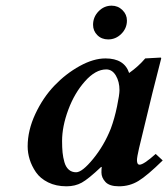

<svg xmlns="http://www.w3.org/2000/svg" viewBox="-20 -651 597 681"><path d="M373 -194.8Q386.2 -230.5 395 -272.9Q403.8 -315.4 403.8 -331.1Q403.8 -361.3 390.9 -383.1Q377.9 -404.8 356.9 -404.8Q318.8 -404.8 281.5 -362.8Q244.1 -320.8 222.2 -261.7Q200.2 -202.6 200.2 -150.9Q200.2 -127.4 201.9 -110.1Q203.6 -92.8 208.5 -75.7Q213.4 -58.6 223.9 -49.3Q234.4 -40 250 -40Q271.5 -40 310.3 -87.4Q349.1 -134.8 373 -194.8ZM339.8 -39.1Q339.8 -52.2 340.8 -58.1L338.9 -59.1Q293.5 -16.1 270 -3.2Q246.6 9.8 215.8 9.8Q178.7 9.8 150.6 -4.2Q122.6 -18.1 107.4 -40.3Q92.3 -62.5 85.2 -85.7Q78.1 -108.9 78.1 -131.8Q78.1 -188.5 105.2 -246.6Q132.3 -304.7 172.9 -347.2Q213.4 -389.6 262.5 -416.7Q311.5 -443.8 354 -443.8Q420.9 -443.8 438 -392.1Q471.2 -415.5 495.1 -443.8L549.8 -446.8Q551.8 -446.8 551.8 -443.8L520.5 -320.8L473.1 -125Q465.8 -93.3 465.8 -83Q465.8 -66.9 475.1 -66.9Q489.7 -66.9 532.2 -105L557.1 -82Q502.4 -28.3 471.2 -9.3Q439.9 9.8 401.9 9.8Q368.2 9.8 354 -5.6Q339.8 -21 339.8 -39.1ZM310.1 -563Q310.1 -590.8 329.6 -610.8Q349.1 -630.9 376 -630.9Q398.4 -630.9 414.3 -615.2Q430.2 -599.6 430.2 -578.1Q430.2 -550.8 410.4 -531Q390.6 -511.2 363.8 -511.2Q340.3 -511.2 325.2 -526.4Q310.1 -541.5 310.1 -563Z"/></svg>

Font: Linux Libertine G
Style: Semibold Italic
Weight: 600
Italic angle: -11.5°
Designer: Philipp H. Poll
Foundry: Philipp H. Poll
Version: Version 5.1.1